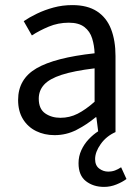

<svg xmlns="http://www.w3.org/2000/svg" viewBox="-20 -518 544 753"><path d="M388 215Q346 215 317 192.5Q288 170 288 122Q288 95 299 71Q310 47 328 28Q346 9 365 -3L358 -58H355Q320 -29 280 -8.5Q240 12 194 12Q154 12 121.5 -4Q89 -20 70 -51Q51 -82 51 -126Q51 -208 123 -250Q195 -292 351 -309Q350 -339 341.5 -367Q333 -395 311 -412Q289 -429 250 -429Q208 -429 171 -413.5Q134 -398 105 -379L73 -435Q95 -450 125 -464.5Q155 -479 190 -488.5Q225 -498 264 -498Q323 -498 360.5 -473.5Q398 -449 415.5 -404Q433 -359 433 -298V0Q397 16 375 47Q353 78 353 106Q353 131 369 143Q385 155 404 155Q419 155 431 150.5Q443 146 455 138L476 184Q460 196 436.5 205.5Q413 215 388 215ZM217 -56Q253 -56 284.5 -72Q316 -88 351 -119V-250Q269 -240 221.5 -224.5Q174 -209 153 -186Q132 -163 132 -131Q132 -91 157 -73.5Q182 -56 217 -56Z"/></svg>

Font: Source Sans 3 ExtraLight
Style: Regular
Weight: 400
Version: Version 3.052;hotconv 1.1.0;makeotfexe 2.6.0